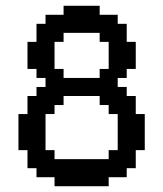

<svg xmlns="http://www.w3.org/2000/svg" viewBox="-20 -645 564 665"><path d="M356.4 -93.8V-125H387.7V-250H356.4V-281.2H325.2V-312.5H200.2V-281.2H168.9V-250H137.7V-125H168.9V-93.8ZM325.2 -375V-406.2H356.4V-500H325.2V-531.2H200.2V-500H168.9V-406.2H200.2V-375ZM168.9 0V-31.2H106.4V-62.5H75.2V-125H43.9V-250H75.2V-312.5H106.4V-343.8H137.7V-375H106.4V-406.2H75.2V-500H106.4V-562.5H137.7V-593.8H200.2V-625H325.2V-593.8H387.7V-562.5H418.9V-500H450.2V-406.2H418.9V-375H387.7V-343.8H418.9V-312.5H450.2V-250H481.4V-125H450.2V-62.5H418.9V-31.2H356.4V0Z"/></svg>

Font: Terminal Grotesque
Style: Regular
Weight: 400
Designer: Raphaël Bastide
Foundry: http://raphaelbastide.com
Version: Version 1.0